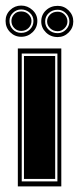

<svg xmlns="http://www.w3.org/2000/svg" viewBox="-55 -669 283 689"><path d="M9 0V-495H165V0ZM23 -18H151V-477H23ZM31 -27V-468H143V-27ZM21 -537Q-2 -537 -18.5 -553.5Q-35 -570 -35 -594Q-35 -617 -18.5 -633Q-2 -649 21 -649Q44 -649 61.5 -633Q79 -617 79 -594Q79 -570 62 -553.5Q45 -537 21 -537ZM152 -536Q127 -536 110 -552.5Q93 -569 93 -592Q93 -616 110 -632Q127 -648 152 -648Q175 -648 191.5 -631.5Q208 -615 208 -592Q208 -569 191.5 -552.5Q175 -536 152 -536ZM21 -551Q40 -551 52.5 -563.5Q65 -576 65 -594Q65 -611 52 -623Q39 -635 21 -635Q4 -635 -8.5 -623Q-21 -611 -21 -594Q-21 -576 -9 -563.5Q3 -551 21 -551ZM152 -550Q169 -550 181.5 -562.5Q194 -575 194 -592Q194 -609 181.5 -621.5Q169 -634 152 -634Q133 -634 120 -622Q107 -610 107 -592Q107 -574 120 -562Q133 -550 152 -550ZM21 -558Q6 -558 -4 -568.5Q-14 -579 -14 -594Q-14 -607 -4.5 -617.5Q5 -628 21 -628Q37 -628 47.5 -617.5Q58 -607 58 -594Q58 -579 47.5 -568.5Q37 -558 21 -558ZM152 -557Q136 -557 125 -567.5Q114 -578 114 -592Q114 -606 124.5 -616.5Q135 -627 152 -627Q167 -627 177 -616.5Q187 -606 187 -592Q187 -578 176.5 -567.5Q166 -557 152 -557Z"/></svg>

Font: Alumni Sans Collegiate One
Style: Regular
Weight: 400
Designer: Robert E. Leuschke
Foundry: Robert E. Leuschke
Version: Version 1.100